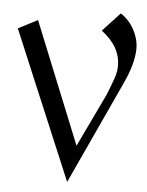

<svg xmlns="http://www.w3.org/2000/svg" viewBox="-56 -822 690 900"><g transform="rotate(5 289.0 -372.5)"><path d="M563 -619Q563 -549 517 -451L294 32L1 -665L92 -712L323 -141L443 -392Q464 -445 474 -474Q484 -503 484 -531Q484 -621 394 -689L476 -777Q517 -750 540 -706.5Q563 -663 563 -619Z"/></g></svg>

Font: Amita
Style: Regular
Weight: 400
Designer: Eduardo Rodriguez Tunni, Modular Infotech, Brian J. Bonislawsky
Foundry: Eduardo Rodriguez Tunni, Modular Infotech, Brian J. Bonislawsky
Version: Version 1.004